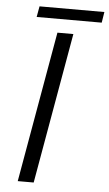

<svg xmlns="http://www.w3.org/2000/svg" viewBox="-56 -851 505 888"><g transform="rotate(5 196.0 -407.0)"><path d="M184 -700H258L135 0H61ZM91 -814H392L384 -764H82Z"/></g></svg>

Font: Sarabun Light
Style: Italic
Weight: 300
Italic angle: -10°
Designer: Suppakit Chalermlarp | Katatrad Co.,Ltd.
Foundry: Cadson Demak Co.,Ltd.
Version: Version 1.000; ttfautohint (v1.6)